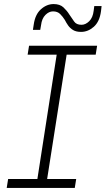

<svg xmlns="http://www.w3.org/2000/svg" viewBox="-20 -925 520 945"><path d="M13 0 20 -44H164L259 -656H116L123 -700H458L451 -656H308L212 -44H355L348 0ZM379 -768Q355 -768 340 -777Q325 -786 315.5 -799.5Q306 -813 299 -827Q289 -843 276 -856Q263 -869 241 -869Q221 -869 203.5 -851.5Q186 -834 182 -801L178 -778H142L146 -804Q153 -854 181.5 -879.5Q210 -905 244 -905Q275 -905 292.5 -888.5Q310 -872 321 -854Q334 -835 345 -819Q356 -803 381 -803Q401 -803 419 -820.5Q437 -838 441 -872L444 -895H480L477 -869Q470 -818 441.5 -793Q413 -768 379 -768Z"/></svg>

Font: MuseoModerno ExtraLight
Style: Italic
Weight: 250
Italic angle: -9°
Designer: Pablo Cosgaya, Héctor Gatti, Marcela Romero, and the Authors of The MuseoModerno Project.
Foundry: Omnibus-Type Team
Version: Version 1.003